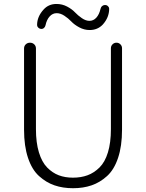

<svg xmlns="http://www.w3.org/2000/svg" viewBox="-20 -946 744 978"><path d="M102.5 -285.2V-699.2Q102.5 -711.9 111.3 -720.2Q120.1 -728.5 132.8 -728.5Q145.5 -728.5 154.3 -720.2Q163.1 -711.9 163.1 -699.2V-288.1Q163.1 -219.7 178.2 -169.9Q193.4 -120.1 220.2 -92.8Q247.1 -65.4 279.3 -53.2Q311.5 -41 351.6 -41Q392.6 -41 425.8 -53.2Q459 -65.4 486.8 -92.8Q514.6 -120.1 529.8 -169.9Q544.9 -219.7 544.9 -288.1V-700.2Q544.9 -711.9 553.2 -720.2Q561.5 -728.5 573.2 -728.5Q585 -728.5 593.3 -720.2Q601.6 -711.9 601.6 -700.2V-285.2Q601.6 -202.1 581.5 -142.1Q561.5 -82 525.4 -49.3Q489.3 -16.6 446.8 -2Q404.3 12.7 352.1 12.7Q299.8 12.7 257.3 -2Q214.8 -16.6 178.7 -49.3Q142.6 -82 122.6 -142.1Q102.5 -202.1 102.5 -285.2ZM436.5 -793Q409.2 -793 383.8 -806.6Q358.4 -820.3 343.3 -836.4Q328.1 -852.5 308.1 -865.7Q288.1 -878.9 268.6 -878.9Q248 -878.9 232.9 -862.3Q217.8 -845.7 211.9 -817.4Q210 -808.6 203.6 -803.2Q197.3 -797.9 188.5 -798.8Q179.7 -799.8 173.8 -806.6Q168.9 -811.5 168.9 -818.4Q168.9 -861.3 202.1 -897.5Q227.5 -925.8 267.6 -925.8Q296.9 -925.8 321.8 -912.6Q346.7 -899.4 361.8 -883.3Q377 -867.2 397 -853.5Q417 -839.8 435.5 -839.8Q456.1 -839.8 470.7 -856Q485.4 -872.1 492.2 -901.4Q494.1 -910.2 501 -915.5Q507.8 -920.9 516.6 -920.4Q525.4 -919.9 531.2 -913.1Q536.1 -908.2 536.1 -901.4Q536.1 -857.4 503.9 -821.3Q477.5 -793 436.5 -793Z"/></svg>

Font: Gen Jyuu Gothic P Light
Style: Regular
Weight: 200
Designer: [Source Han Sans]
Ryoko NISHIZUKA  (kana & ideographs); Paul D. Hunt (Latin, Greek & Cyrillic); Wenlong ZHANG  (bopomofo
Version: Version 1.002.20150607